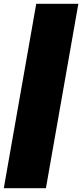

<svg xmlns="http://www.w3.org/2000/svg" viewBox="-25 -848 433 1012"><path d="M217 144H-5L166 -828H388Z"/></svg>

Font: Fz Poppins Black
Style: Italic
Weight: 900
Italic angle: -10°
Designer: Ninad Kale (Devanagari), Jonny Pinhorn (Latin)
Foundry: Indian Type Foundry
Version: Vit hóa bi Vntype.Com & FontZin.Com